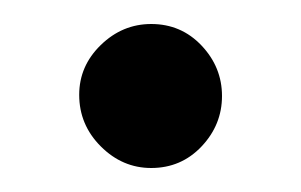

<svg xmlns="http://www.w3.org/2000/svg" viewBox="-20 -129 251 160"><path d="M46 -50Q46 -74 64 -91.5Q82 -109 106 -109Q131 -109 148 -91Q165 -73 165 -49Q165 -25 148 -7Q131 11 106 11Q82 11 64 -7Q46 -25 46 -50Z"/></svg>

Font: Vermiglione Medium
Style: Regular
Weight: 500
Version: Version 1.000